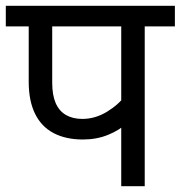

<svg xmlns="http://www.w3.org/2000/svg" viewBox="-20 -642 623 662"><path d="M479 -551V0H398V-244L417 -217Q392 -193 352.5 -177Q313 -161 266 -161Q207 -161 165 -183Q123 -205 101 -249.5Q79 -294 79 -360V-551H0V-622H583V-551ZM398 -551H160V-357Q160 -314 172 -286.5Q184 -259 207.5 -245.5Q231 -232 264 -232Q308 -232 348.5 -256.5Q389 -281 414 -315L398 -263Z"/></svg>

Font: hexhindi15
Style: Regular
Weight: 400
Designer: Jelle Bosma - Monotype Design Team
Foundry: Monotype Imaging Inc.
Version: Version 2.006